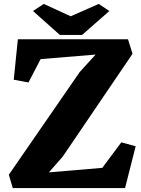

<svg xmlns="http://www.w3.org/2000/svg" viewBox="-20 -958 718 978"><path d="M25 0ZM655 -684 300 -161 229 -80 501 -103 598 -233 671 -213 617 0H45L25 -68L386 -591L467 -680L187 -657L125 -538L50 -552L71 -758H632ZM203 -938 340 -875 483 -938 537 -902 398 -780H285L148 -902Z"/></svg>

Font: Martel Heavy
Style: Regular
Weight: 900
Designer: Dan Reynolds
Foundry: Dan Reynolds
Version: Version 1.001; ttfautohint (v1.1) -l 5 -r 5 -G 72 -x 0 -D la